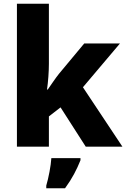

<svg xmlns="http://www.w3.org/2000/svg" viewBox="-20 -780 673 1021"><path d="M240 -440V-760H70V0H240V-161L302 -209L436 0H631L421 -316L618 -549H428L294 -388C276 -366 249 -325 234 -304H230C236 -344 240 -400 240 -440ZM408 72V61H253C251 100 238 167 226 207V221H326C364 169 388 122 408 72Z"/></svg>

Font: Noto Sans Thai Looped ExtraBold
Style: Regular
Weight: 800
Designer: Cadson Demak Team
Foundry: Cadson Demak Co., Ltd.
Version: Version 1.001